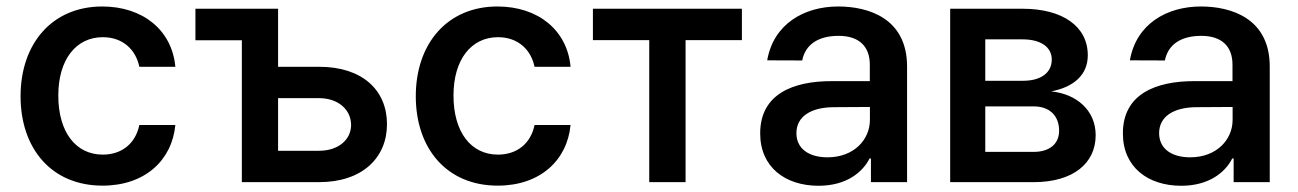

<svg xmlns="http://www.w3.org/2000/svg" viewBox="-20 -573 4082 604"><path d="M302.6 11C435.7 11 521 -68.5 531.6 -179.7H418.3C406.2 -120.7 362.2 -86.6 303.3 -86.6C218.4 -86.6 163.4 -157.3 163.4 -272.7C163.4 -386 219.5 -456 303.3 -456C368.3 -456 407.7 -414.8 418.3 -362.9H531.6C521.3 -477.3 430.4 -552.6 301.5 -552.6C144.9 -552.6 44.7 -436.8 44.7 -270.2C44.7 -105.8 142 11 302.6 11Z M854.8 -545.5H594.8V-446.4H740.8V0H984C1120 0 1197.4 -77.1 1197.4 -182.2C1197.4 -289.4 1120 -362.9 984 -362.9H854.8ZM854.8 -98.7V-264.2H984C1042.6 -264.2 1084.2 -229.4 1084.5 -179.7C1084.2 -132.1 1042.6 -98.7 984 -98.7Z M1545.8 11C1679 11 1764.2 -68.5 1774.9 -179.7H1661.6C1649.5 -120.7 1605.5 -86.6 1546.5 -86.6C1461.6 -86.6 1406.6 -157.3 1406.6 -272.7C1406.6 -386 1462.7 -456 1546.5 -456C1611.5 -456 1650.9 -414.8 1661.6 -362.9H1774.9C1764.6 -477.3 1673.7 -552.6 1544.7 -552.6C1388.1 -552.6 1288 -436.8 1288 -270.2C1288 -105.8 1385.3 11 1545.8 11Z M1845.2 -446.7H2022.4V0H2136.7V-446.7H2313.9V-545.5H1845.2Z M2555 11.4C2643.1 11.4 2693.9 -31.6 2715.6 -74.6H2719.8V0H2833.5V-363.6C2833.5 -515.3 2712.4 -552.6 2616.8 -552.6C2510.3 -552.6 2413.4 -498.2 2393.5 -383.2L2503.6 -382.8C2513.1 -430.8 2551.1 -460.2 2618.3 -460.2C2682.2 -460.2 2716.3 -427.2 2716.3 -369.7V-317.8H2598C2474.4 -318.2 2371.4 -277 2371.4 -153.4C2371.4 -46.5 2451 11.4 2555 11.4ZM2485.4 -154.1C2485.4 -207 2531.6 -235.1 2601.6 -235.8L2716.6 -236.5V-196C2716.6 -133.5 2666.2 -78.1 2583.1 -78.1C2526.3 -78.1 2485.4 -104 2485.4 -154.1Z M2969.1 0H3231.9C3355.5 0 3426.8 -58.9 3426.8 -147.7C3426.8 -226.2 3366.1 -277.7 3286.9 -285.5C3356.9 -299 3402 -336.6 3402 -399.1C3402 -490.1 3322.8 -545.5 3196.7 -545.5H2969.1ZM3079.5 -95.2V-238.3H3231.9C3281.6 -238.3 3311.8 -209.2 3311.8 -161.6C3311.8 -120.4 3281.6 -95.2 3231.9 -95.2ZM3079.5 -318.9V-449.2H3196.7C3253.9 -449.2 3288.7 -425.1 3288.7 -385.7C3288.7 -344.1 3254.6 -318.9 3198.5 -318.9Z M3696 11.4C3784.1 11.4 3834.9 -31.6 3856.5 -74.6H3860.8V0H3974.4V-363.6C3974.4 -515.3 3853.3 -552.6 3757.8 -552.6C3651.3 -552.6 3554.3 -498.2 3534.4 -383.2L3644.5 -382.8C3654.1 -430.8 3692.1 -460.2 3759.2 -460.2C3823.2 -460.2 3857.2 -427.2 3857.2 -369.7V-317.8H3739C3615.4 -318.2 3512.4 -277 3512.4 -153.4C3512.4 -46.5 3592 11.4 3696 11.4ZM3626.4 -154.1C3626.4 -207 3672.6 -235.1 3742.5 -235.8L3857.6 -236.5V-196C3857.6 -133.5 3807.2 -78.1 3724.1 -78.1C3667.3 -78.1 3626.4 -104 3626.4 -154.1Z"/></svg>

Font: Magic Ui Pro Semi Bold
Style: Regular
Weight: 600
Designer: Stefan Endress, Andreas Faust
Version: Version 1.000;FEAKit 1.0